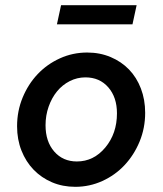

<svg xmlns="http://www.w3.org/2000/svg" viewBox="-20 -712 628 742"><path d="M46 -224Q46 -283 67.5 -335Q89 -387 125.5 -425.5Q162 -464 211.5 -486.5Q261 -509 317 -509Q366 -509 407.5 -491.5Q449 -474 478.5 -443.5Q508 -413 524.5 -370Q541 -327 541 -276Q541 -217 519.5 -165Q498 -113 461.5 -74Q425 -35 375.5 -12.5Q326 10 271 10Q222 10 181 -7.5Q140 -25 110 -56Q80 -87 63 -130Q46 -173 46 -224ZM277 -88Q342 -88 387 -142Q432 -196 432 -274Q432 -336 398.5 -374.5Q365 -413 310 -413Q278 -413 249.5 -398.5Q221 -384 200.5 -359Q180 -334 168 -300Q156 -266 156 -228Q156 -165 189.5 -126.5Q223 -88 277 -88ZM508 -692 492 -618H200L216 -692Z"/></svg>

Font: Red Hat Text Medium
Style: Italic
Weight: 500
Italic angle: -12°
Designer: Pentagram / MCKL
Foundry: Pentagram / MCKL
Version: Version 1.003; Red Hat Text Medium Italic